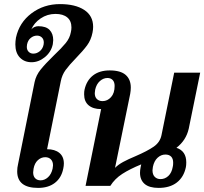

<svg xmlns="http://www.w3.org/2000/svg" viewBox="-20 -908 998 938"><path d="M64 -71Q64 -89 68 -105L149 -507Q156 -540 178.5 -568Q201 -596 242 -636Q281 -673 301 -697.5Q321 -722 326 -750Q329 -762 329 -774Q329 -806 308.5 -823Q288 -840 251 -840Q211 -840 178.5 -818Q146 -796 133 -764Q139 -772 148.5 -776Q158 -780 167 -780Q205 -780 222.5 -761.5Q240 -743 240 -712Q240 -706 238 -692Q230 -654 199.5 -629Q169 -604 134 -604Q99 -604 77 -627Q55 -650 55 -691Q55 -706 58 -724Q74 -798 134 -843Q194 -888 273 -888Q348 -888 391.5 -859.5Q435 -831 435 -777Q435 -764 432 -749Q425 -713 405.5 -686.5Q386 -660 351 -624Q318 -590 300.5 -566Q283 -542 277 -511L210 -179Q248 -179 270 -161Q292 -143 292 -109Q292 -98 289 -84Q280 -39 248 -14.5Q216 10 166 10Q64 10 64 -71ZM193 -690Q194 -694 194 -700Q194 -716 184.5 -725Q175 -734 161 -734Q144 -734 130 -722.5Q116 -711 112 -690Q111 -686 111 -679Q111 -664 120 -655Q129 -646 143 -646Q160 -646 174.5 -658Q189 -670 193 -690ZM237 -84Q239 -96 239 -100Q239 -119 228.5 -129.5Q218 -140 201 -140Q181 -140 165 -125.5Q149 -111 144 -84Q142 -72 142 -66Q142 -47 152 -37Q162 -27 178 -27Q198 -27 214.5 -42Q231 -57 237 -84Z M842 -186Q890 -170 890 -115Q890 -100 888 -91Q878 -43 844 -16.5Q810 10 755 10Q709 10 686.5 -9.5Q664 -29 664 -64Q664 -76 667 -91L670 -105Q614 -82 577.5 -58.5Q541 -35 519 0H398L474 -375Q435 -375 413 -393.5Q391 -412 391 -447Q391 -462 393 -470Q403 -515 434.5 -539.5Q466 -564 516 -564Q569 -564 594 -542Q619 -520 619 -480Q619 -466 616 -449L542 -88Q558 -104 582 -117Q606 -130 642 -145Q700 -170 731 -191.5Q762 -213 769 -248L831 -553H958L902 -279Q889 -222 842 -186ZM505 -527Q485 -527 468 -512Q451 -497 445 -470Q443 -458 443 -453Q443 -434 453.5 -424Q464 -414 481 -414Q505 -414 522.5 -433.5Q540 -453 540 -488Q540 -507 530.5 -517Q521 -527 505 -527ZM826 -113Q826 -133 816 -143Q806 -153 788 -153Q767 -153 750 -137.5Q733 -122 727 -93Q725 -81 725 -76Q725 -55 736 -44Q747 -33 764 -33Q786 -33 802.5 -48.5Q819 -64 824 -93Q826 -100 826 -113Z"/></svg>

Font: Trirong SemiBold
Style: Italic
Weight: 600
Italic angle: -12°
Designer: Katatrad Team
Foundry: CadsonDemak
Version: Version 1.001